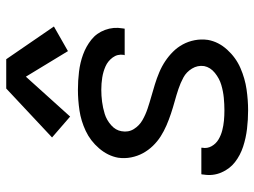

<svg xmlns="http://www.w3.org/2000/svg" viewBox="-120 -688 816 616"><g transform="rotate(-90 288.0 -380.0)"><path d="M242 8Q275 8 309.5 3Q344 -2 377.5 -16.5Q411 -31 436.5 -59Q462 -87 468 -121Q471 -143 467 -163.5Q463 -184 453.5 -201.5Q444 -219 430 -233Q416 -247 399.5 -258Q383 -269 364 -277Q345 -285 325.5 -291Q306 -297 286.5 -302.5Q267 -308 247.5 -314.5Q228 -321 210.5 -331Q193 -341 182 -358.5Q171 -376 175 -398Q178 -417 194.5 -431.5Q211 -446 230.5 -452Q250 -458 269.5 -460.5Q289 -463 308 -463Q328 -463 347 -460Q366 -457 383 -449.5Q400 -442 411.5 -426.5Q423 -411 420 -391Q419 -390 419 -388H504Q505 -392 505 -395Q510 -424 500 -451Q490 -478 468.5 -495Q447 -512 421 -521.5Q395 -531 366 -534.5Q337 -538 308 -538Q275 -538 241.5 -533Q208 -528 176 -513Q144 -498 120 -470Q96 -442 90 -409Q87 -388 91 -367.5Q95 -347 104.5 -329.5Q114 -312 128 -297.5Q142 -283 158.5 -272.5Q175 -262 193.5 -254Q212 -246 231.5 -239.5Q251 -233 271 -227.5Q291 -222 310.5 -215.5Q330 -209 347.5 -199.5Q365 -190 376 -172Q387 -154 384 -133Q380 -113 362 -98.5Q344 -84 323.5 -78Q303 -72 282.5 -70Q262 -68 242 -68Q225 -68 209 -69.5Q193 -71 177.5 -75Q162 -79 148.5 -87Q135 -95 127 -109Q119 -123 122 -139V-142H37Q36 -139 36 -135Q31 -105 42.5 -78Q54 -51 76 -34Q98 -17 125.5 -8Q153 1 182.5 4.5Q212 8 242 8ZM222 -563 350 -705 432 -570 511 -615 406 -768H312L155 -621Z"/></g></svg>

Font: Iosevka Sparkle Oblique
Style: Regular
Weight: 400
Italic angle: -9°
Designer: Belleve Invis
Foundry: Belleve Invis
Version: Version 4.5.0; ttfautohint (v1.8.3)